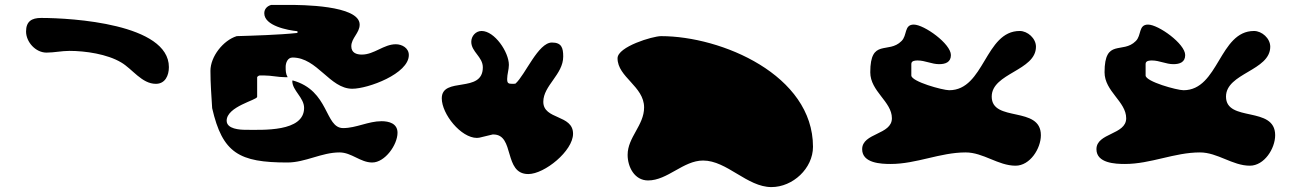

<svg xmlns="http://www.w3.org/2000/svg" viewBox="-20 -787 5320 781"><path d="M262 -580C328 -580 416 -567 473 -533C519 -506 557 -446 614 -446C652 -446 667 -480 667 -514C667 -690 273 -714 147 -714C109 -714 86 -700 86 -659C86 -616 125 -573 169 -573C200 -573 231 -580 262 -580Z M843 -347C885 -164 953 -126 1149 -126C1222 -126 1288 -167 1361 -167C1410 -167 1446 -126 1494 -126C1546 -126 1597 -198 1597 -247C1597 -285 1562 -294 1532 -294C1478 -294 1429 -266 1376 -266C1300 -266 1321 -419 1170 -460L1169 -457C1169 -419 1217 -390 1217 -348C1217 -249 1047 -259 979 -259C956 -259 902 -262 902 -296C902 -354 1026 -380 1026 -393V-473C1026 -475 1033 -480 1036 -480H1055C1084 -480 1111 -473 1140 -473H1150C1142 -487 1142 -500 1142 -515C1142 -530 1149 -553 1170 -553C1271 -553 1321 -426 1413 -426C1477 -426 1643 -487 1643 -563C1643 -592 1615 -607 1590 -607C1541 -607 1502 -565 1452 -565C1430 -565 1409 -572 1409 -599C1409 -632 1443 -653 1443 -687C1443 -767 1198 -767 1156 -767H1083C1066 -762 1055 -750 1055 -733C1055 -682 1150 -664 1190 -660V-653C1115 -645 1010 -642 943 -640C888 -623 836 -557 836 -499C836 -448 840 -396 843 -347Z M1987 -240C2075 -240 2027 -79 2129 -79C2195 -79 2311 -173 2311 -243C2311 -322 2190 -299 2190 -373C2190 -439 2271 -484 2271 -557C2271 -593 2264 -614 2225 -614C2169 -614 2117 -483 2077 -447C2075 -446 2066 -446 2064 -446C2047 -446 2043 -449 2043 -466C2043 -485 2050 -504 2050 -523C2050 -575 1992 -661 1939 -661C1915 -661 1897 -640 1897 -617C1897 -576 1944 -556 1944 -513C1944 -405 1777 -477 1777 -387C1777 -323 1855 -226 1920 -226C1923 -226 1930 -227 1930 -227C1936 -228 1978 -239 1984 -240Z M2840 -134C2937 -134 3019 -26 3118 -26C3205 -26 3287 -102 3287 -190C3287 -482 2915 -640 2669 -640C2635 -640 2492 -597 2492 -550C2492 -473 2600 -436 2600 -350C2600 -277 2533 -229 2533 -157C2533 -108 2561 -53 2616 -53C2696 -53 2759 -134 2840 -134Z M3908 -167C3980 -167 4040 -113 4111 -113C4170 -113 4214 -183 4214 -237C4214 -358 4014 -288 4014 -394C4014 -490 4194 -499 4194 -597C4194 -631 4160 -661 4128 -661C3986 -661 3985 -420 3841 -420C3815 -420 3687 -455 3687 -480V-527C3687 -541 3705 -541 3713 -541C3743 -541 3770 -526 3800 -526C3826 -526 3848 -534 3848 -563C3848 -609 3739 -687 3697 -687C3657 -687 3671 -643 3647 -620C3594 -566 3520 -633 3520 -493C3520 -415 3608 -374 3608 -306C3608 -238 3487 -247 3487 -180C3487 -123 3564 -120 3603 -120C3708 -120 3804 -167 3908 -167Z M4861 -167C4933 -167 4993 -113 5064 -113C5123 -113 5167 -183 5167 -237C5167 -358 4967 -288 4967 -394C4967 -490 5147 -499 5147 -597C5147 -631 5113 -661 5081 -661C4939 -661 4938 -420 4794 -420C4768 -420 4640 -455 4640 -480V-527C4640 -541 4658 -541 4666 -541C4696 -541 4723 -526 4753 -526C4779 -526 4801 -534 4801 -563C4801 -609 4692 -687 4650 -687C4610 -687 4624 -643 4600 -620C4547 -566 4473 -633 4473 -493C4473 -415 4561 -374 4561 -306C4561 -238 4440 -247 4440 -180C4440 -123 4517 -120 4556 -120C4661 -120 4757 -167 4861 -167Z"/></svg>

Font: CISF Camouflage Kit
Style: Ste
Weight: 400
Designer: Robert Jablonski, Jasper
Foundry: Cannot Into Space Fonts
Version: Version 1.27